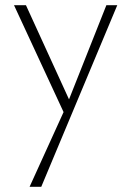

<svg xmlns="http://www.w3.org/2000/svg" viewBox="-20 -431 506 740"><path d="M390 -411H432L139 289H94L225 1L34 -411H80L246 -48Z"/></svg>

Font: EauTestInfant Light
Style: Regular
Weight: 300
Designer: Christian Thalmann (Catharsis Fonts)
Version: Version 0.001;PS 000.001;hotconv 1.0.88;makeotf.lib2.5.64775